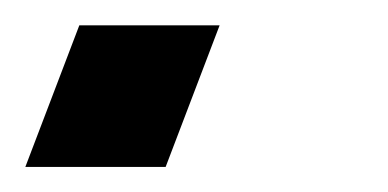

<svg xmlns="http://www.w3.org/2000/svg" viewBox="-49 -133 309 153"><path d="M14.2 -112.8H126L83 0H-28.8Z"/></svg>

Font: Redaction
Style: Italic
Weight: 400
Designer: Jeremy Mickel / Forest Young
Foundry: MCKL
Version: Version 2.001;hotconv 1.0.113;makeotfexe 2.5.65598 DEVELOPME